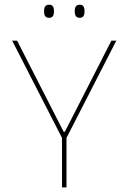

<svg xmlns="http://www.w3.org/2000/svg" viewBox="-20 -816 560 836"><path d="M251 -213.5 33 -639H54.5L201.5 -351L257 -242.5H262.5L318 -351L465 -639H486.5L268.5 -213.5ZM250 0V-235.5H269.5V0ZM193.5 -738.5Q182.5 -738.5 177.2 -745.2Q172 -752 172 -766V-769Q172 -782 177.2 -788.8Q182.5 -795.5 193.5 -795.5Q204.5 -795.5 209.8 -788.8Q215 -782 215 -769V-766Q215 -752 209.8 -745.2Q204.5 -738.5 193.5 -738.5ZM327 -738.5Q316 -738.5 310.8 -745.2Q305.5 -752 305.5 -766V-769Q305.5 -782 310.8 -788.8Q316 -795.5 327 -795.5Q337.5 -795.5 342.8 -788.8Q348 -782 348 -769V-766Q348 -752 342.8 -745.2Q337.5 -738.5 327 -738.5Z"/></svg>

Font: Anek Latin Medium Thin
Style: Regular
Weight: 250
Version: Version 1.003